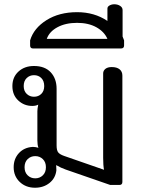

<svg xmlns="http://www.w3.org/2000/svg" viewBox="-20 -866 673 899"><path d="M44 -83Q44 -122 68 -148.5Q92 -175 131 -178H137Q146 -178 160 -174Q155 -187 155 -208V-345Q155 -356 159 -376Q148 -370 131 -370Q93 -370 65.5 -395.5Q38 -421 38 -463Q38 -505 66.5 -531Q95 -557 139 -557Q190 -557 217.5 -527.5Q245 -498 245 -450V-185Q245 -162 252.5 -152.5Q260 -143 280 -136L467 -71Q463 -92 463 -127V-522Q463 -535 473.5 -543.5Q484 -552 503 -552Q527 -552 540 -541.5Q553 -531 553 -512V-14Q553 0 539 0H496L288 -72Q265 -80 243 -93Q244 -85 244 -69Q240 -32 212 -9.5Q184 13 144 13Q101 13 72.5 -14Q44 -41 44 -83ZM187 -463Q187 -487 173.5 -500.5Q160 -514 139 -514Q119 -514 105 -500.5Q91 -487 91 -463Q91 -440 105 -426.5Q119 -413 139 -413Q160 -413 173.5 -426.5Q187 -440 187 -463ZM195 -83Q195 -107 180.5 -121Q166 -135 145 -135Q124 -135 109.5 -121Q95 -107 95 -83Q95 -59 109.5 -45Q124 -31 145 -31Q166 -31 180.5 -45Q195 -59 195 -83Z M554 -695Q557 -689 561 -677V-653Q561 -639 546 -639H135Q121 -639 121 -653V-677Q138 -734 197.5 -771.5Q257 -809 341 -809Q422 -809 483 -768V-826Q483 -835 493 -840.5Q503 -846 515 -846Q531 -846 542.5 -838.5Q554 -831 554 -819ZM483 -684Q468 -718 431 -738.5Q394 -759 341 -759Q287 -759 249 -738.5Q211 -718 199 -684Z"/></svg>

Font: Maitree Medium
Style: Regular
Weight: 500
Designer: CadsonDemak Team
Foundry: CadsonDemak
Version: Version 1.010